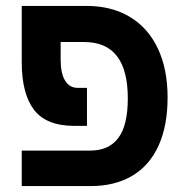

<svg xmlns="http://www.w3.org/2000/svg" viewBox="-20 -629 640 649"><path d="M53.5 -120H285.5Q348 -120 380 -162.8Q412 -205.5 412 -296.5Q412 -392 375.2 -439.5Q338.5 -487 264 -487H185V-427Q185 -381.5 199.8 -356.8Q214.5 -332 243 -332H274V-203.5H231.5Q136.5 -203.5 95 -257.8Q53.5 -312 53.5 -419V-609H272.5Q357 -609 418.8 -572Q480.5 -535 513.5 -465.2Q546.5 -395.5 546.5 -299.5Q546.5 -204 516 -136.8Q485.5 -69.5 427 -34.8Q368.5 0 285.5 0H53.5Z"/></svg>

Font: JuliaMono
Style: Bold
Weight: 700
Monospace: yes
Designer: cormullion
Foundry: corm
Version: Version 0.055; ttfautohint (v1.8.4)